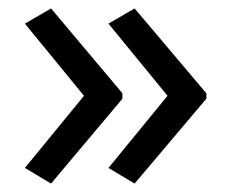

<svg xmlns="http://www.w3.org/2000/svg" viewBox="-20 -491 549 455"><path d="M469 -257 299 -56 237 -93 377 -264 237 -435 299 -471 469 -270ZM270 -257 101 -56 39 -93 179 -264 39 -435 101 -471 270 -270Z"/></svg>

Font: Noto Sans Meetei Mayek
Style: Regular
Weight: 400
Designer: Monotype Design Team and Neelakash Kshetrimayum
Foundry: Monotype Imaging Inc.
Version: Version 2.002